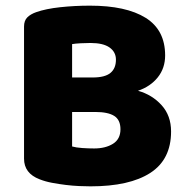

<svg xmlns="http://www.w3.org/2000/svg" viewBox="-20 -643 659 679"><path d="M235 -125Q249 -121 271 -119.5Q293 -118 313 -118Q353 -118 379.5 -134.5Q406 -151 406 -186Q406 -219 384 -233Q362 -247 317 -247H235ZM235 -369H308Q351 -369 370.5 -385Q390 -401 390 -432Q390 -459 367.5 -475Q345 -491 300 -491Q285 -491 265.5 -490Q246 -489 235 -487ZM300 16Q283 16 260 15Q237 14 212.5 11Q188 8 164 3.5Q140 -1 120 -9Q65 -30 65 -82V-549Q65 -570 76.5 -581.5Q88 -593 108 -600Q142 -612 193 -617.5Q244 -623 298 -623Q426 -623 495 -580Q564 -537 564 -447Q564 -402 538 -369.5Q512 -337 468 -322Q518 -308 551.5 -271Q585 -234 585 -178Q585 -79 511.5 -31.5Q438 16 300 16Z"/></svg>

Font: Baloo Paaji
Style: Regular
Weight: 400
Designer: Shuchita Grover and Ek Type
Foundry: Ek Type
Version: Version 1.443;PS 1.000;hotconv 16.6.51;makeotf.lib2.5.65220;